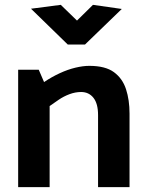

<svg xmlns="http://www.w3.org/2000/svg" viewBox="-20 -773 607 793"><path d="M185 0V-335Q202 -347 222.5 -361Q243 -375 267 -384Q291 -393 315 -393Q347 -393 366 -369Q385 -345 385 -298V0H515V-304Q515 -360 500.5 -404.5Q486 -449 450.5 -475Q415 -501 349 -501Q323 -501 291.5 -493.5Q260 -486 226.5 -470.5Q193 -455 162 -434L140 -485H55V0ZM298 -688 231 -753 108 -737 260 -589H331L483 -736L364 -753Z"/></svg>

Font: Catamaran
Style: Bold
Weight: 700
Designer: Pria Ravichandran
Version: Version 2.000